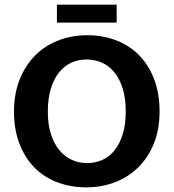

<svg xmlns="http://www.w3.org/2000/svg" viewBox="-20 -792 744 823"><path d="M354 -641Q421 -641 478 -619Q535 -597 576 -555.5Q617 -514 640.5 -453Q664 -392 664 -314Q664 -238 640 -178Q616 -118 574 -76Q532 -34 474.5 -11.5Q417 11 350 11Q283 11 226 -10.5Q169 -32 128 -73.5Q87 -115 63.5 -175.5Q40 -236 40 -314Q40 -390 64 -450.5Q88 -511 130 -553.5Q172 -596 229.5 -618.5Q287 -641 354 -641ZM185 -314Q185 -258 198.5 -216.5Q212 -175 235 -147.5Q258 -120 288.5 -106.5Q319 -93 354 -93Q388 -93 418.5 -106.5Q449 -120 471 -147.5Q493 -175 506 -216.5Q519 -258 519 -314Q519 -372 505.5 -414Q492 -456 469 -483.5Q446 -511 415.5 -524Q385 -537 350 -537Q315 -537 285 -523Q255 -509 233 -481.5Q211 -454 198 -412Q185 -370 185 -314ZM480 -772V-695H224V-772Z"/></svg>

Font: Mukta Malar
Style: Bold
Weight: 700
Designer: Aadarsh Rajan, Girish Dalvi, Yashodeep Gholap
Foundry: Ek Type
Version: Version 2.538;PS 1.000;hotconv 16.6.51;makeotf.lib2.5.65220;